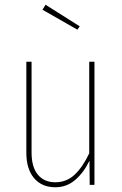

<svg xmlns="http://www.w3.org/2000/svg" viewBox="-20 -779 513 809"><path d="M378 0H358L357 -102Q333 -52 297 -21Q261 10 213 10Q156 10 123.5 -28.5Q91 -67 91 -135V-519H113V-136Q113 -75 139.5 -43Q166 -11 213 -11Q260 -11 294 -42.5Q328 -74 356 -133V-519H378ZM172 -759 316 -668 306 -654 159 -738Z"/></svg>

Font: Fira Sans Extra Condensed Thin
Style: Regular
Weight: 250
Width: 1
Designer: Carrois Corporate & Edenspiekermann AG
Foundry: Carrois Corporate GbR & Edenspiekermann AG
Version: Version 4.203